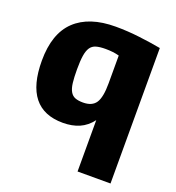

<svg xmlns="http://www.w3.org/2000/svg" viewBox="-138 -660 909 991"><g transform="rotate(20 316.0 -165.0)"><path d="M399 -62Q370 -24 331 -7Q292 10 241 10Q30 10 30 -255Q30 -404 107 -477Q184 -550 329 -550Q394 -550 460 -542Q526 -534 580 -524V220H399ZM303 -124Q353 -124 373.5 -155Q394 -186 394 -263V-415Q362 -424 319 -424Q287 -424 267 -418Q247 -412 236 -395.5Q225 -379 220.5 -350Q216 -321 216 -275Q216 -230 219.5 -201Q223 -172 233 -154.5Q243 -137 260 -130.5Q277 -124 303 -124Z"/></g></svg>

Font: Encode Sans Narrow
Style: ExtraBold
Weight: 800
Designer: Pablo Impallari, Andres Torresi
Foundry: Pablo Impallari, Andres Torresi
Version: Version 1.000; ttfautohint (v1.00) -l 8 -r 50 -G 200 -x 14 -